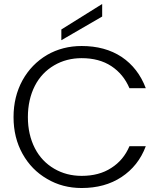

<svg xmlns="http://www.w3.org/2000/svg" viewBox="-20 -938 811 964"><path d="M48 -350C48 -350 48 -350 48 -350C48 -281 63 -220 93 -166C123 -112 164 -70 216 -40C268 -9 326 6 390 6C390 6 390 6 390 6C467 6 534 -12 590 -49C646 -86 687 -137 712 -204C712 -204 630 -204 630 -204C630 -204 630 -204 630 -204C610 -157 580 -121 539 -95C498 -68 448 -55 390 -55C390 -55 390 -55 390 -55C339 -55 293 -67 252 -91C211 -115 178 -149 155 -194C132 -239 120 -291 120 -350C120 -350 120 -350 120 -350C120 -409 132 -462 155 -507C178 -552 211 -586 252 -610C293 -634 339 -646 390 -646C390 -646 390 -646 390 -646C448 -646 498 -633 539 -606C580 -579 610 -542 630 -495C630 -495 712 -495 712 -495C712 -495 712 -495 712 -495C687 -562 646 -615 591 -652C535 -689 468 -707 390 -707C390 -707 390 -707 390 -707C326 -707 268 -692 216 -662C164 -631 123 -589 93 -535C63 -480 48 -419 48 -350ZM493 -918C493 -918 288 -790 288 -790C288 -790 288 -736 288 -736C288 -736 493 -855 493 -855C493 -855 493 -918 493 -918Z"/></svg>

Font: wox.body
Style: Regular
Weight: 500
Designer: Ninad Kale (Devanagari), Jonny Pinhorn (Latin)
Foundry: Indian Type Foundry
Version: ""